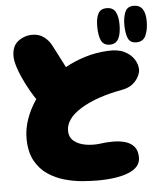

<svg xmlns="http://www.w3.org/2000/svg" viewBox="-55 -847 770 891"><g transform="rotate(-5 330.0 -401.5)"><path d="M362 -5Q334 -5 294.5 -8Q255 -11 213 -22.5Q171 -34 134.5 -58Q98 -82 75 -123.5Q52 -165 52 -229Q52 -273 68 -318.5Q84 -364 113 -406Q89 -441 69 -480.5Q49 -520 37 -555Q25 -590 25 -613Q25 -661 54.5 -683Q84 -705 120 -705Q152 -705 174.5 -688Q197 -671 210 -645Q219 -627 233.5 -599.5Q248 -572 263 -542Q306 -566 356 -581.5Q406 -597 461 -600Q509 -603 539.5 -588Q570 -573 585 -549Q600 -525 600 -500Q600 -488 591.5 -470Q583 -452 564 -436Q545 -420 512 -414Q392 -392 319.5 -347.5Q247 -303 247 -247Q247 -216 268.5 -198.5Q290 -181 323 -175.5Q356 -170 388 -174Q416 -178 446.5 -178.5Q477 -179 504 -172Q531 -165 547.5 -146.5Q564 -128 564 -95Q564 -50 510.5 -27.5Q457 -5 362 -5ZM599 -628Q569 -628 559.5 -652.5Q550 -677 550 -715Q550 -747 560 -772.5Q570 -798 601 -798Q655 -798 655 -721Q655 -683 643 -655.5Q631 -628 599 -628ZM475 -628Q446 -628 435 -651.5Q424 -675 424 -718Q424 -755 435 -776.5Q446 -798 475 -798Q504 -798 516 -776.5Q528 -755 528 -717Q528 -675 516 -651.5Q504 -628 475 -628Z"/></g></svg>

Font: Cherry Bomb One
Style: Regular
Weight: 400
Designer: satsuyako
Foundry: satsuyako
Version: Version 4.100; ttfautohint (v1.8.3)